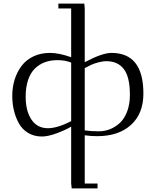

<svg xmlns="http://www.w3.org/2000/svg" viewBox="-20 -749 859 1063"><path d="M47.9 -217.8Q47.9 -266.1 61 -308.3Q74.2 -350.6 99.4 -384Q124.5 -417.5 165 -436.8Q205.6 -456.1 256.8 -456.1Q307.1 -456.1 374 -432.1V-702.1H303.2V-729H446.8L449.2 -702.1V-404.8Q546.4 -456.1 597.2 -456.1Q773.9 -456.1 773.9 -231Q773.9 -119.6 705.1 -57.4Q636.2 4.9 518.1 4.9Q482.9 4.9 449.2 0V267.1H520V293.9H377L374 267.1V-47.9Q342.8 -29.3 294.4 -11.2Q246.1 6.8 211.9 6.8Q168.5 6.8 135.5 -13.2Q102.5 -33.2 84.2 -66.7Q65.9 -100.1 56.9 -138.2Q47.9 -176.3 47.9 -217.8ZM122.1 -213.9Q122.1 -134.3 154.3 -86.7Q186.5 -39.1 245.1 -39.1Q297.4 -39.1 374 -78.1V-402.8Q340.3 -416 297.9 -416Q259.8 -416 228.5 -404.5Q197.3 -393.1 173.1 -369.4Q148.9 -345.7 135.5 -306.2Q122.1 -266.6 122.1 -213.9ZM449.2 -26.9Q487.8 -22 526.9 -22Q559.1 -22 588.9 -33.7Q618.7 -45.4 643.8 -68.6Q668.9 -91.8 684.1 -132.1Q699.2 -172.4 699.2 -224.1Q699.2 -323.2 665.5 -366.7Q631.8 -410.2 569.8 -410.2Q547.4 -410.2 522.9 -403.3Q498.5 -396.5 485.1 -390.1Q471.7 -383.8 449.2 -372.1Z"/></svg>

Font: Dehuti Alt
Style: Book
Weight: 400
Version: Version 1.2